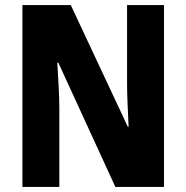

<svg xmlns="http://www.w3.org/2000/svg" viewBox="-20 -734 732 754"><path d="M624 0H433L209 -488H205Q208 -438 210.5 -392Q213 -346 213 -311V0H68V-714H258L482 -236H485Q483 -282 481 -327Q479 -372 479 -406V-714H624Z"/></svg>

Font: Noto Sans Hebrew Condensed ExtraBold
Style: Regular
Weight: 800
Width: 3
Designer: Monotype Design Team
Foundry: Monotype Imaging Inc.
Version: Version 2.004; ttfautohint (v1.8.4.7-5d5b)